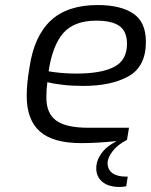

<svg xmlns="http://www.w3.org/2000/svg" viewBox="-20 -562 599 762"><path d="M168 -236Q164 -209 164 -175Q164 -112 203 -83.5Q242 -55 330 -55H492L484 -7Q447 12 427 38Q407 64 407 85Q407 111 426 125Q445 139 481 139H487L481 177Q469 180 455 180Q410 180 386 159.5Q362 139 362 106Q362 76 382 47.5Q402 19 443 -2Q363 6 303 6Q190 6 138 -40.5Q86 -87 86 -181Q86 -230 97 -294Q115 -418 181 -480Q247 -542 368 -542Q458 -542 508.5 -508.5Q559 -475 559 -396Q559 -298 490.5 -259.5Q422 -221 310 -221Q266 -221 228 -225.5Q190 -230 168 -236ZM173 -279Q225 -270 283 -270Q382 -270 433 -296.5Q484 -323 484 -388Q484 -437 454.5 -458.5Q425 -480 362 -480Q274 -480 231 -430.5Q188 -381 173 -279Z"/></svg>

Font: Exo
Style: Italic
Weight: 400
Italic angle: -9°
Designer: Natanael Gama
Foundry: Natanael Gama
Version: Version 1.500; ttfautohint (v1.6)